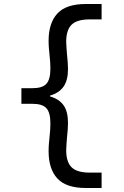

<svg xmlns="http://www.w3.org/2000/svg" viewBox="-20 -730 620 960"><path d="M409 210Q311 210 267 162.5Q223 115 223 26Q223 7 224.5 -11Q226 -29 228 -48Q230 -66 231 -82Q232 -98 232 -113Q232 -167 212 -189Q192 -211 142 -211H87V-289H142Q192 -289 212 -311Q232 -333 232 -387Q232 -402 231 -418Q230 -434 228 -452Q226 -471 224.5 -489Q223 -507 223 -526Q223 -615 267 -662.5Q311 -710 409 -710H488V-633H428Q365 -633 338 -606.5Q311 -580 311 -521Q311 -508 312.5 -491Q314 -474 315 -458Q317 -438 318.5 -420Q320 -402 320 -386Q320 -328 297.5 -296.5Q275 -265 230 -252V-248Q275 -235 297.5 -204Q320 -173 320 -114Q320 -98 318.5 -80Q317 -62 315 -42Q314 -26 312.5 -9.5Q311 7 311 21Q311 80 338 106.5Q365 133 428 133H488V210Z"/></svg>

Font: Sometype Mono SemiBold
Style: Regular
Weight: 600
Designer: Ryoichi Tsunekawa
Foundry: Dharma Type
Version: Version 1.001